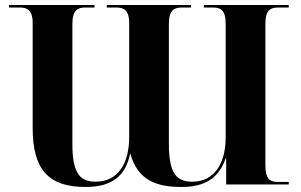

<svg xmlns="http://www.w3.org/2000/svg" viewBox="-20 -734 1197 764"><path d="M320 10C431 10 481 -38 498 -124C528 -16 603 10 702 10C798 10 851 -27 878 -104H880V0H1129V-10H1087C1058 -10 1036 -18 1036 -75V-639C1036 -696 1058 -704 1087 -704H1129V-714H791V-704H827C856 -704 878 -696 878 -639V-188C878 -86 835 -11 745 -11C686 -11 652 -39 652 -160V-639C652 -696 675 -704 703 -704H740V-714H405V-704H443C470 -704 494 -696 494 -643V-188C494 -86 451 -11 361 -11C302 -11 268 -39 268 -160V-639C268 -696 291 -704 319 -704H356V-714H16V-704H59C86 -704 110 -696 110 -643V-225C110 -61 171 10 320 10Z"/></svg>

Font: Noto Serif Display
Style: Bold
Weight: 700
Designer: Monotype Design Team
Foundry: Monotype Imaging Inc.
Version: Version 2.009